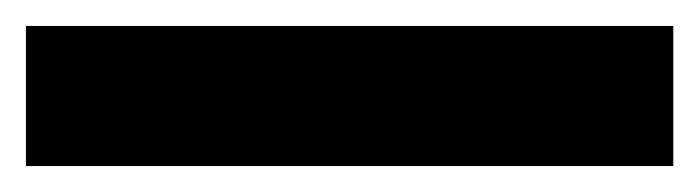

<svg xmlns="http://www.w3.org/2000/svg" viewBox="-23 -888 539 148"><path d="M496 -760H-3V-868H496Z"/></svg>

Font: Noto Sans Gurmukhi SemiCondensed ExtraBold
Style: Regular
Weight: 800
Width: 4
Designer: Jelle Bosma - Monotype Design Team
Foundry: Monotype Imaging Inc.
Version: Version 2.004; ttfautohint (v1.8.4.7-5d5b)